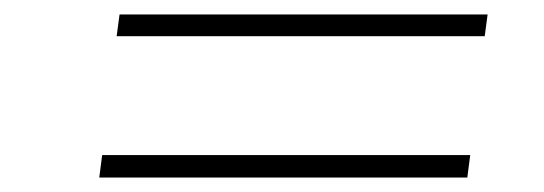

<svg xmlns="http://www.w3.org/2000/svg" viewBox="-20 -386 751 265"><path d="M121 -172H629L625 -141H117ZM145 -366H653L649 -336H141Z"/></svg>

Font: Josefin Sans ExtraLight
Style: Italic
Weight: 250
Italic angle: -7°
Designer: Santiago Orozco
Foundry: Typemade
Version: Version 2.000